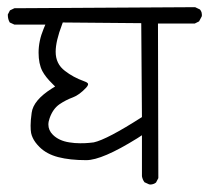

<svg xmlns="http://www.w3.org/2000/svg" viewBox="-20 -569 574 527"><path d="M237.3 -178.2Q233.4 -177.7 224.4 -176.8Q215.3 -175.8 200 -175.8Q184.6 -175.8 170.4 -178.2Q141.6 -182.6 125 -199.2Q112.8 -211.4 112.8 -227.1Q112.8 -235.4 116.2 -244.6Q125 -270 143.1 -282.7Q160.2 -294.4 180.2 -301.8Q197.3 -308.1 216.3 -328.1Q220.7 -333 221.7 -336.4Q221.7 -336.9 221.7 -336.9Q221.7 -339.4 220.7 -340.8Q217.8 -343.8 210.4 -346.2Q180.7 -356.9 158.2 -374.5Q132.8 -393.6 132.8 -426.8Q132.8 -456.1 150.4 -502L152.3 -507.3L367.7 -505.4L369.6 -247.6Q273.4 -186 237.3 -178.2ZM389.2 -63Q390.6 -62.5 392.8 -62.5Q395 -62.5 397.5 -63Q403.3 -64 408.2 -67.9L414.6 -80.1L413.6 -504.4H514.6L526.4 -510.3L533.7 -523.9Q534.2 -525.9 534.2 -527.3Q534.2 -528.8 533.9 -530.8Q533.7 -532.7 533.2 -535.2Q531.7 -539.6 528.8 -543L515.6 -549.3L19.5 -546.4L7.3 -540.5L1.5 -529.3Q1.5 -528.3 1.5 -527.8Q1.5 -516.1 6.8 -507.3L19.5 -501.5H104.5L99.6 -489.7Q85.9 -457 85.9 -424.3Q85.9 -394 96.2 -374Q105 -357.4 124 -338.9L131.3 -331.5L122.6 -326.2Q71.3 -293.9 66.9 -259.3Q64 -238.3 64 -224.6Q64 -210.9 65.4 -203.9Q66.9 -196.8 69.8 -190.9Q75.2 -178.7 88.4 -165.5Q107.9 -146 139.9 -137.7Q171.9 -129.4 216.8 -129.4Q260.3 -129.4 356.9 -189.5L369.6 -197.8V-85.4Q371.1 -76.2 376.5 -68.8Z"/></svg>

Font: NaikaiFont
Style: Light
Weight: 300
Version: Version 1.89